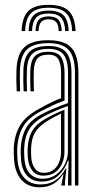

<svg xmlns="http://www.w3.org/2000/svg" viewBox="-20 -775 398 802"><path d="M293.1 0V-469.6Q293.1 -536.7 267.3 -565.8Q241.6 -594.9 182.1 -594.9Q120.8 -594.9 93.1 -568.8Q65.5 -542.6 63.2 -482Q62.5 -462 62.8 -438.9Q63 -415.8 64.1 -393.5H49.7Q48.6 -416.6 48.3 -438.9Q47.9 -461.3 48.7 -482.5Q51.1 -549.3 82.2 -578.1Q113.3 -607 182.1 -607Q227 -607 254.6 -593.1Q282.2 -579.2 294.9 -548.9Q307.6 -518.7 307.6 -469.6V0ZM158.1 -28.4Q191.3 -28.4 214.8 -45.9Q238.3 -63.3 251 -89.5Q263.6 -115.6 263.6 -141.2V-332.2Q241.1 -324.5 213.9 -312.9Q186.7 -301.3 162.4 -288.3Q121.6 -265.9 102.3 -235Q83 -204.2 80.8 -154.2Q80.4 -143.1 80.9 -133.1Q81.4 -123.2 82.1 -112.4Q84.8 -70.8 104.9 -49.6Q125 -28.4 158.1 -28.4ZM161.1 -41.3Q131.9 -41.3 115.8 -61.3Q99.7 -81.3 96.5 -113.3Q95.6 -125.1 95.3 -135.2Q95 -145.4 95.3 -153.2Q97.4 -199.2 114.3 -227.7Q131.1 -256.2 167.4 -277.3Q184.8 -287.4 206.5 -298Q228.2 -308.5 249.2 -316.7V-139.9Q249.2 -115.5 239.7 -92.8Q230.3 -70.2 210.8 -55.7Q191.4 -41.3 161.1 -41.3ZM163 -53.1Q187.8 -53.1 203.6 -65.6Q219.4 -78.1 227 -97.7Q234.7 -117.3 234.7 -138.9V-300.4Q218 -292.7 202.7 -284.4Q187.5 -276.1 172.5 -266.2Q140.5 -245.7 125.8 -220.6Q111.1 -195.5 109.8 -153.2Q109.6 -144.3 109.8 -134.7Q110 -125 110.8 -114.8Q113 -88.5 126.1 -70.8Q139.1 -53.1 163 -53.1ZM145.8 7.3Q97.5 7.3 70 -23.2Q42.5 -53.7 38.6 -109Q37.7 -123.4 37.5 -136.8Q37.3 -150.2 37.6 -159.2Q40.9 -212.9 64.4 -252Q87.9 -291.1 146.1 -321.9Q163.4 -331.4 177.5 -338.9Q191.6 -346.3 205.5 -352.7Q219.3 -359 235.1 -364.7V-469.6Q235.1 -506.7 224.3 -526.7Q213.5 -546.6 182.1 -546.6Q149.5 -546.6 136 -530.5Q122.4 -514.3 121.1 -479.6Q120.7 -464.4 120.7 -443Q120.8 -421.5 121.7 -393.5H107.3Q106.3 -422.9 106.3 -443.3Q106.2 -463.8 106.7 -480.6Q108.1 -522.9 126 -540.8Q143.8 -558.7 182.1 -558.7Q221 -558.7 235.3 -536.2Q249.6 -513.7 249.6 -469.6V-354.9Q222.1 -345.2 197.9 -333.9Q173.8 -322.5 151.1 -310.5Q97.2 -282.3 76.2 -245.4Q55.1 -208.6 52.1 -158.1Q51.6 -146.3 51.9 -134.9Q52.2 -123.6 53.1 -110.1Q56.6 -59 81.7 -31.8Q106.7 -4.6 149.7 -4.6Q187.5 -4.6 213.6 -23.3Q239.7 -41.9 253.9 -71.2H257.1L251.2 -12.6V0H236.6L236.5 -4.4L245.2 -45.8H242.4Q226.1 -20.5 202.4 -6.6Q178.7 7.3 145.8 7.3ZM264.3 0.1V-35L266.8 -104.2H263.6Q251.3 -67.1 223.8 -41.8Q196.3 -16.6 153.4 -16.6Q115.8 -16.7 93.3 -40.9Q70.7 -65.1 67.6 -111.1Q66.7 -124.6 66.4 -135.5Q66.1 -146.3 66.6 -156.8Q69.2 -204.5 88.3 -239Q107.4 -273.6 156.8 -299.4Q174.8 -308.7 194.2 -317.2Q213.5 -325.7 231.7 -332.8Q249.8 -340 264.1 -344.5V-469.6Q264.1 -523.8 245.2 -547.3Q226.3 -570.8 182.1 -570.8Q135.8 -570.8 114.8 -550Q93.8 -529.2 92.2 -481Q91.5 -461.1 91.7 -438.2Q92 -415.2 92.8 -393.5H78.6Q77.5 -415.9 77.3 -439.2Q77 -462.4 77.7 -481.5Q79.6 -535.9 103.9 -559.4Q128.2 -582.9 182.1 -582.9Q233.9 -582.9 256.2 -556.6Q278.6 -530.3 278.6 -469.6V0.1ZM183 -754.8Q241 -754.8 267.2 -729.3Q293.3 -703.7 295.8 -645.1H281.3Q279.2 -697.4 256.4 -720Q233.5 -742.7 183 -742.7Q132.4 -742.7 109.6 -720Q86.7 -697.4 84.8 -645.1H70.3Q72.6 -703.7 98.7 -729.3Q124.9 -754.8 183 -754.8ZM183 -730.6Q226 -730.6 245.6 -710.8Q265.1 -690.9 266.8 -645.1H252.3Q250.9 -684.3 234.8 -701.4Q218.7 -718.5 183 -718.5Q147.3 -718.5 131.2 -701.4Q115.1 -684.3 113.8 -645.1H99.3Q100.9 -690.9 120.3 -710.8Q139.7 -730.6 183 -730.6ZM183 -706.5Q211.4 -706.5 224 -692.3Q236.6 -678.1 237.8 -645.1H224.9Q224.8 -671.4 214.6 -682.9Q204.4 -694.4 183 -694.4Q161.9 -694.4 151.7 -682.9Q141.5 -671.4 141.2 -645.1H128.3Q129.2 -678.1 142 -692.3Q154.8 -706.5 183 -706.5Z"/></svg>

Font: Big Shoulders Inline Display SC Thin
Style: Regular
Weight: 100
Designer: Patric King
Foundry: XO Type Co
Version: Version 2.002